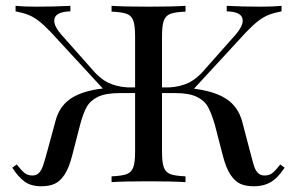

<svg xmlns="http://www.w3.org/2000/svg" viewBox="-20 -628 1024 662"><path d="M854.5 14.2Q828.1 14.2 809.3 6.1Q790.5 -2 774.7 -25.6Q758.8 -49.3 747.6 -94.2L720.7 -198.2Q709 -237.8 697 -259.5Q685.1 -281.2 658.4 -294.2Q631.8 -307.1 583.5 -307.1H538.6V-106Q538.6 -68.4 544.7 -51.3Q550.8 -34.2 567.1 -27.8Q583.5 -21.5 619.6 -20V0Q573.2 -2.9 492.7 -2.9Q406.2 -2.9 364.7 0V-20Q400.9 -21.5 417.2 -27.8Q433.6 -34.2 439.7 -51.3Q445.8 -68.4 445.8 -106V-307.1H393.6Q344.7 -307.1 317.9 -294.2Q291 -281.2 278.8 -259Q266.6 -236.8 256.3 -198.2L229.5 -94.2Q218.3 -49.3 202.4 -25.6Q186.5 -2 167.7 6.1Q148.9 14.2 122.6 14.2Q86.9 14.2 64.9 -1.7Q43 -17.6 22.5 -49.8L37.6 -61Q54.2 -40 64.9 -31.5Q75.7 -22.9 91.8 -22.9Q105.5 -22.9 114 -31.5Q122.6 -40 128.2 -56.2Q133.8 -72.3 142.6 -105L171.4 -210.9Q183.6 -258.3 219.2 -284.7Q254.9 -311 318.4 -320.8L334.5 -322.8L155.3 -517.1Q130.9 -542.5 112.8 -556.4Q94.7 -570.3 76.9 -577.1Q59.1 -584 33.7 -588.9V-607.9Q62 -605 104.5 -605Q168.5 -605 222.7 -607.9V-588.9Q167 -587.4 167 -556.6Q167 -537.1 190.4 -509.8L289.6 -397.9Q322.8 -357.4 352.8 -343Q382.8 -328.6 419.9 -326.7H445.8V-502Q445.8 -539.6 439.7 -556.6Q433.6 -573.7 417.2 -580.1Q400.9 -586.4 364.7 -587.9V-607.9Q406.2 -605 492.7 -605Q573.2 -605 619.6 -607.9V-587.9Q583.5 -586.4 567.1 -580.1Q550.8 -573.7 544.7 -556.6Q538.6 -539.6 538.6 -502V-326.7H564Q601.1 -328.6 631.1 -343Q661.1 -357.4 694.3 -397.9L793.5 -509.8Q816.9 -537.6 816.9 -557.1Q816.9 -587.4 761.7 -588.9V-607.9Q814.9 -605 879.4 -605Q921.9 -605 950.7 -607.9V-588.9Q925.3 -584 907.5 -577.1Q889.6 -570.3 871.3 -556.4Q853 -542.5 828.6 -517.1L648.9 -322.3L658.7 -320.8Q726.1 -311 763.4 -284.9Q800.8 -258.8 814.5 -210.9L842.3 -105L846.2 -90.8Q852.5 -64.9 857.2 -52Q861.8 -39.1 870.1 -31Q878.4 -22.9 892.1 -22.9Q908.7 -22.9 919.4 -31.5Q930.2 -40 946.3 -61L961.4 -49.8Q946.8 -28.3 933.1 -14.9Q919.4 -1.5 900.4 6.3Q881.3 14.2 854.5 14.2Z"/></svg>

Font: Playfair Display SC
Style: Regular
Weight: 400
Designer: Claus Eggers Sørensen
Foundry: Claus Eggers Sørensen
Version: Version 1.004;PS 001.004;hotconv 1.0.70;makeotf.lib2.5.58329